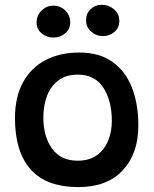

<svg xmlns="http://www.w3.org/2000/svg" viewBox="-20 -748 626 782"><path d="M300.5 14Q168.5 14 104.8 -58Q41 -130 41 -266Q41 -353.5 73.8 -413Q106.5 -472.5 165.5 -503.2Q224.5 -534 303 -534Q384.5 -534 437.8 -496.2Q491 -458.5 517.2 -391.5Q543.5 -324.5 543.5 -236.5Q543.5 -122.5 479.8 -54.2Q416 14 300.5 14ZM296 -93.5Q344.5 -93.5 375.2 -116.2Q406 -139 420.8 -175.8Q435.5 -212.5 435.5 -255Q435.5 -337.5 401 -390.8Q366.5 -444 297 -444Q249.5 -444 218.2 -420.8Q187 -397.5 171.8 -358.2Q156.5 -319 156.5 -270Q156.5 -192 192 -142.8Q227.5 -93.5 296 -93.5ZM400 -601Q371.5 -601 351 -619.5Q330.5 -638 330.5 -666Q330.5 -693 349 -710.8Q367.5 -728.5 393.5 -728.5Q423 -728.5 444.5 -710Q466 -691.5 466 -663Q466 -634.5 445.8 -617.8Q425.5 -601 400 -601ZM198 -595Q171 -595 150 -611.8Q129 -628.5 129 -655.5Q129 -685 149.2 -705Q169.5 -725 197 -725Q226.5 -725 246.2 -705Q266 -685 266 -656.5Q266 -629.5 245.5 -612.2Q225 -595 198 -595Z"/></svg>

Font: Grandstander Medium
Style: Regular
Weight: 500
Designer: Tyler Finck
Foundry: Etcetera Type Co
Version: Version 1.200; ttfautohint (v1.8.3)